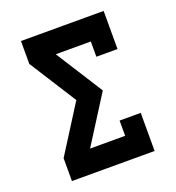

<svg xmlns="http://www.w3.org/2000/svg" viewBox="-133 -841 866 947"><g transform="rotate(-20 300.0 -367.5)"><path d="M83 0V-120L240 -368L83 -615V-735H517V-535H406V-615H222L379 -368L222 -120H406V-200H517V0Z"/></g></svg>

Font: Iosevka Etoile Heavy
Style: Regular
Weight: 900
Designer: Belleve Invis
Foundry: Belleve Invis
Version: Version 22.1.2; ttfautohint (v1.8.4)